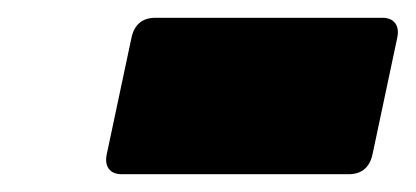

<svg xmlns="http://www.w3.org/2000/svg" viewBox="-20 -591 468 216"><path d="M117 -395Q107 -395 102.5 -401Q98 -407 100 -417L128 -549Q133 -571 155 -571H410Q420 -571 424.5 -565Q429 -559 427 -549L399 -417Q394 -395 372 -395Z"/></svg>

Font: Rubik Black
Style: Italic
Weight: 900
Italic angle: -12°
Designer: Hubert and Fischer
Foundry: Hubert and Fischer
Version: Version 2.300;gftools[0.9.30]